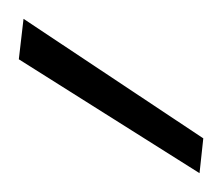

<svg xmlns="http://www.w3.org/2000/svg" viewBox="-20 -729 236 204"><path d="M192 -545 0 -666 5 -709 196 -582Z"/></svg>

Font: DM Sans 16pt ExtraLight
Style: Regular
Weight: 250
Version: Version 4.004;gftools[0.9.30]